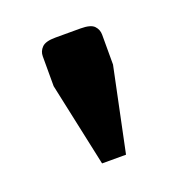

<svg xmlns="http://www.w3.org/2000/svg" viewBox="-65 -709 372 392"><g transform="rotate(-20 121.0 -513.0)"><path d="M95 -376 56 -558V-623Q56 -634 64 -642Q72 -650 93 -650H148Q170 -650 177.5 -642Q185 -634 185 -623V-558L147 -376Z"/></g></svg>

Font: Changa ExtraLight Medium
Style: Regular
Weight: 500
Version: Version 3.002; ttfautohint (v1.8.2)